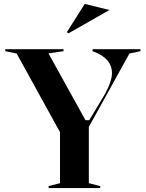

<svg xmlns="http://www.w3.org/2000/svg" viewBox="-20 -959 744 979"><path d="M228 0V-10L286 -25V-285L65 -686L7 -698V-708H304V-698L227 -687L416 -346H435L516 -481Q533 -512 542 -539.5Q551 -567 551 -586Q551 -623 527.5 -651Q504 -679 452 -698V-708H696V-698L640 -686L433 -312V-25L491 -10V0ZM329 -789 321 -795 412 -939 538 -908Z"/></svg>

Font: Kalnia Thin Medium
Style: Regular
Weight: 500
Version: Version 1.105